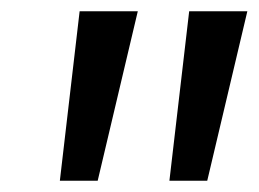

<svg xmlns="http://www.w3.org/2000/svg" viewBox="-20 -770 458 340"><path d="M418 -750 347 -450H280L315 -750ZM224 -750 153 -450H86L121 -750Z"/></svg>

Font: Cabin
Style: Medium Italic
Weight: 500
Designer: Pablo Impallari
Foundry: Pablo Impallari. www.impallari.com Igino Marini. www.ikern.com
Version: Version 1.005